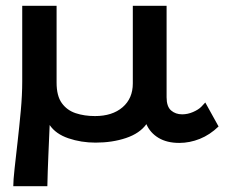

<svg xmlns="http://www.w3.org/2000/svg" viewBox="-20 -485 790 665"><path d="M26 160Q26 140 30.5 99Q35 58 41 5.5Q47 -47 52 -101.5Q57 -156 57 -203V-465H176V-199Q176 -153 194 -128Q212 -103 242 -93Q272 -83 309 -83Q369 -83 404.5 -113.5Q440 -144 440 -196V-465H557V-148Q557 -116 572.5 -102.5Q588 -89 611 -89Q630 -89 648.5 -97Q667 -105 677 -115L691 -130L737 -47Q707 -18 672 -4Q637 10 601 10Q558 10 529 -7.5Q500 -25 487 -55Q464 -23 416.5 -7Q369 9 311 9Q261 9 217 -6Q173 -21 152 -52Q150 -4 147.5 53.5Q145 111 144 160Z"/></svg>

Font: Inconsolata ExtraExpanded
Style: Bold
Weight: 700
Width: 8
Monospace: yes
Designer: Raph Levien, Cyreal, Brenton Simpson
Foundry: Raph Levien, Cyreal, Google
Version: Version 3.100; ttfautohint (v1.8.4.7-5d5b)